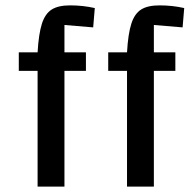

<svg xmlns="http://www.w3.org/2000/svg" viewBox="-20 -695 706 715"><path d="M50 0ZM220 -602V-500H300V-431H220V0H120V-431H50V-500H120Q124 -569 136 -606.5Q148 -644 172.5 -659.5Q197 -675 241 -675Q289 -675 333 -665L327 -593ZM553 -602V-500H633V-431H553V0H453V-431H383V-500H453Q457 -569 469 -606.5Q481 -644 505.5 -659.5Q530 -675 574 -675Q622 -675 666 -665L660 -593Z"/></svg>

Font: Changa
Style: Regular
Weight: 400
Designer: Eduardo Rodriguez Tunni
Foundry: Eduardo Rodriguez Tunni
Version: Version 2.002; ttfautohint (v1.5.10-5e6f)